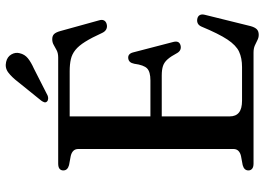

<svg xmlns="http://www.w3.org/2000/svg" viewBox="-150 -778 947 688"><g transform="rotate(-90 324.0 -434.5)"><path d="M205.9 -369.5H379.4Q410.1 -369.5 422.3 -381.3Q434.5 -393.1 439 -427.2Q441 -437.6 445.9 -442.9Q450.7 -448.1 458.7 -449Q475 -450.8 479.9 -430.9L517.1 -287.8Q519.8 -277.1 517 -270.7Q514.2 -264.3 505.4 -261.7Q497.1 -259.4 490 -262.1Q482.8 -264.9 477.9 -272.9Q465.5 -296.2 454.8 -308.2Q444.1 -320.2 430.9 -324.5Q417.6 -328.9 397.3 -328.9H205.9ZM56.8 -681.6Q56.8 -690.4 62.8 -695.2Q68.8 -700 81.5 -700H461.2Q477 -700 487.2 -705.4Q497.4 -710.8 506.5 -716Q515.5 -721.3 527 -721.3Q539 -721.3 545.4 -714.7Q551.8 -708.1 556.1 -692.8L594.7 -553.2Q597.8 -543 594.4 -536.1Q591 -529.2 581.8 -526.4Q571.6 -523.5 563.2 -527.4Q554.8 -531.4 549.7 -542.1Q532.4 -580.1 517.9 -603.2Q503.4 -626.4 488.4 -638.4Q473.3 -650.5 455.2 -654.6Q437.1 -658.8 412.4 -658.8H250.4V-85.7Q250.4 -63.3 264.2 -52.3Q277.9 -41.2 306.7 -41.2H427.1Q459.5 -41.2 482.3 -51.8Q505 -62.3 525.8 -93.5Q546.5 -124.7 572.2 -186.6Q576.4 -196 583.2 -199.5Q589.9 -203 598.4 -201.8Q608.7 -200.4 613.1 -193.2Q617.5 -186 614.4 -174.2L573.9 -10.5Q569.8 4.4 562.9 11.5Q555.9 18.6 542.8 18.6Q532.7 18.6 523.7 13.9Q514.7 9.3 504.3 4.6Q493.8 0 478.9 0H81.5Q68.8 0 62.8 -5.1Q56.8 -10.1 56.8 -18.4Q56.8 -33.7 75.9 -38.9L108.7 -45Q120.8 -47.9 127.2 -54.6Q133.6 -61.3 133.6 -72V-628Q133.6 -638.7 127.2 -645.4Q120.8 -652.1 108.7 -655L75.9 -661.1Q56.8 -666.3 56.8 -681.6ZM373.3 -843Q391.1 -866.3 407.8 -878.9Q424.5 -891.5 445.6 -886.6Q464 -882.4 472.4 -867.9Q480.8 -853.3 476.9 -838.4Q472.9 -820.1 458.7 -808.6Q444.4 -797.1 421.5 -786.9L325.2 -737.9Q319.8 -735.6 313.5 -736Q307.2 -736.4 303.4 -740.4Q299.3 -745.1 301.3 -750.4Q303.2 -755.6 306.8 -760.6Z"/></g></svg>

Font: Fraunces
Style: Regular
Weight: 900
Version: Version 1.000;[b76b70a41]